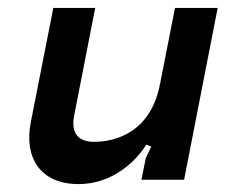

<svg xmlns="http://www.w3.org/2000/svg" viewBox="-20 -455 571 486"><path d="M58 -146C40 -55 83 11 179 11C268 11 324 -51 343 -78C348 -85 350 -89 350 -89L363 -84L349 -55L338 0H446L531 -435H423L385 -242C358 -103 248 -96 218 -96C176 -96 159 -120 168 -164L221 -435H115Z"/></svg>

Font: Charger Eco
Style: Obl
Weight: 1000
Designer: Jasper
Foundry: Cannot Into Space Fonts
Version: Version 1.1